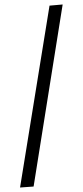

<svg xmlns="http://www.w3.org/2000/svg" viewBox="-60 -793 407 947"><g transform="rotate(-5 144.0 -319.0)"><path d="M0 121 223 -760H288L67 122Z"/></g></svg>

Font: Noto Serif Toto SemiBold
Style: Regular
Weight: 600
Designer: Monotype Design Team
Foundry: Monotype Imaging Inc.
Version: Version 2.001; ttfautohint (v1.8.4.7-5d5b)